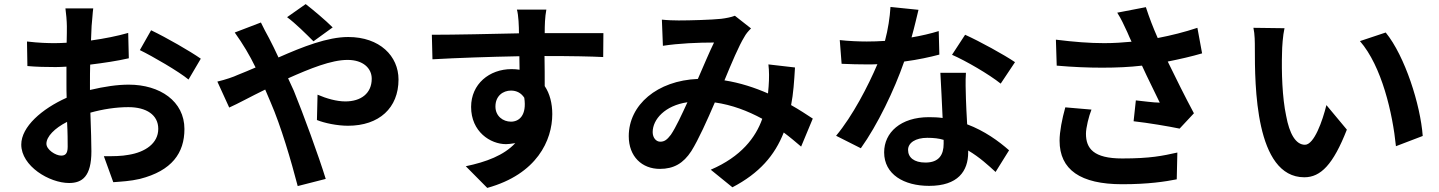

<svg xmlns="http://www.w3.org/2000/svg" viewBox="-20 -850 7040 939"><path d="M420 -445C420 -474 420 -503 421 -534C486 -542 554 -552 610 -565L607 -689C555 -674 490 -661 425 -652C426 -677 427 -700 428 -723C431 -747 433 -790 436 -809H300C303 -790 307 -744 307 -722C307 -705 307 -676 306 -641C286 -640 268 -639 249 -639C213 -639 172 -640 112 -647L114 -527C157 -523 207 -522 252 -522C268 -522 286 -523 305 -524V-441C305 -418 305 -395 306 -372C185 -318 84 -230 84 -143C84 -38 221 45 318 45C382 45 427 13 427 -110C427 -145 425 -219 422 -299C483 -316 547 -326 608 -326C696 -326 754 -288 754 -220C754 -148 689 -106 610 -93C575 -86 533 -86 488 -86L534 41C573 38 617 36 664 25C821 -15 882 -102 882 -219C882 -355 762 -436 610 -436C554 -436 492 -427 420 -410ZM664 -605C726 -575 855 -500 902 -461L962 -563C909 -600 796 -665 719 -702ZM279 -89C252 -89 207 -118 207 -147C207 -182 247 -223 308 -254C311 -202 311 -157 311 -132C311 -97 298 -89 279 -89Z M1607 -716C1572 -751 1510 -803 1475 -830L1384 -766C1425 -736 1478 -683 1513 -648ZM1128 -691C1168 -635 1201 -580 1230 -520C1199 -507 1170 -494 1141 -483C1125 -475 1082 -460 1043 -451L1101 -324C1144 -343 1205 -377 1277 -412L1303 -351C1354 -234 1404 -63 1436 60L1573 25C1539 -86 1462 -296 1417 -406L1389 -467C1497 -515 1600 -557 1680 -557C1756 -557 1798 -516 1798 -465C1798 -393 1745 -354 1669 -354C1626 -354 1577 -368 1533 -387L1530 -263C1567 -248 1629 -235 1682 -235C1834 -235 1929 -322 1929 -461C1929 -576 1837 -669 1683 -669C1582 -669 1462 -622 1342 -569C1327 -602 1311 -634 1296 -663C1286 -681 1264 -722 1256 -740Z M2931 -688H2644C2644 -727 2645 -766 2652 -803H2508C2516 -777 2518 -719 2518 -687C2385 -684 2205 -680 2092 -680L2095 -560C2220 -567 2367 -572 2520 -575L2521 -509C2509 -511 2496 -512 2482 -512C2373 -512 2284 -439 2284 -327C2284 -206 2378 -145 2455 -145C2466 -145 2481 -147 2500 -150C2444 -90 2358 -58 2258 -37L2363 69C2606 2 2681 -164 2681 -292C2681 -344 2669 -392 2644 -429C2644 -472 2644 -525 2643 -576C2780 -576 2870 -574 2930 -571ZM2403 -329C2403 -381 2440 -407 2479 -407C2507 -407 2529 -395 2544 -372C2557 -286 2519 -255 2479 -255C2440 -255 2403 -282 2403 -329Z M3955 -270C3926 -289 3890 -313 3849 -336C3860 -392 3864 -452 3868 -520L3738 -535C3742 -503 3742 -466 3739 -427C3738 -416 3737 -405 3736 -393C3672 -421 3600 -445 3523 -457C3558 -542 3594 -627 3620 -669C3628 -684 3638 -696 3653 -711L3574 -773C3557 -766 3531 -761 3507 -758C3461 -753 3354 -750 3299 -750C3276 -750 3244 -751 3217 -754L3222 -626C3299 -638 3395 -642 3472 -642C3449 -595 3421 -528 3393 -464C3194 -456 3055 -337 3055 -184C3055 -84 3120 -24 3207 -24C3275 -24 3322 -51 3361 -111C3396 -167 3439 -263 3476 -349C3560 -337 3636 -308 3708 -269C3676 -178 3605 -84 3456 -20L3562 66C3694 -3 3769 -90 3813 -202C3844 -179 3871 -156 3898 -133ZM3261 -191C3242 -166 3229 -157 3209 -157C3189 -157 3172 -176 3172 -204C3172 -266 3232 -334 3342 -350C3314 -289 3286 -228 3261 -191Z M4571 -698C4532 -686 4486 -675 4438 -667C4453 -720 4464 -770 4472 -802L4335 -816C4332 -765 4323 -706 4308 -650C4278 -648 4248 -647 4219 -647C4183 -647 4130 -649 4087 -654L4096 -538C4139 -536 4181 -535 4220 -535C4237 -535 4254 -535 4271 -536C4226 -430 4150 -283 4069 -186L4190 -125C4271 -238 4354 -410 4402 -549C4470 -558 4529 -571 4574 -583ZM4944 -546C4893 -581 4771 -648 4700 -680L4636 -582C4703 -553 4818 -486 4874 -441ZM4579 -494C4582 -434 4587 -349 4590 -273C4569 -276 4546 -277 4523 -277C4385 -277 4304 -202 4304 -105C4304 3 4401 59 4524 59C4665 59 4715 -13 4715 -105V-114C4771 -81 4814 -41 4849 -9L4915 -115C4864 -160 4795 -210 4710 -242C4707 -291 4705 -339 4704 -367C4703 -411 4701 -451 4704 -494ZM4595 -147C4595 -94 4573 -55 4506 -55C4450 -55 4421 -80 4421 -117C4421 -152 4458 -176 4515 -176C4546 -176 4573 -173 4595 -166Z M5836 -714C5773 -693 5709 -677 5642 -664C5619 -716 5601 -763 5584 -815L5444 -788C5466 -753 5474 -733 5493 -693C5500 -676 5507 -661 5514 -646C5471 -642 5428 -639 5380 -639C5308 -639 5232 -645 5144 -656L5148 -529C5228 -522 5301 -519 5370 -519C5442 -519 5505 -522 5565 -529C5594 -465 5628 -399 5652 -348C5621 -348 5567 -356 5535 -359L5524 -257C5596 -249 5696 -232 5749 -221L5819 -296C5776 -376 5730 -469 5691 -549C5751 -561 5808 -574 5859 -589ZM5190 -325C5174 -268 5162 -206 5162 -162C5162 -20 5264 51 5468 51C5597 51 5679 38 5735 27L5738 -104C5666 -88 5607 -75 5468 -75C5328 -75 5291 -124 5291 -196C5291 -225 5305 -282 5318 -314Z M6110 -714C6117 -683 6117 -642 6117 -614C6117 -435 6118 17 6359 17C6439 17 6500 -45 6567 -216L6467 -336C6448 -259 6407 -142 6362 -142C6317 -142 6286 -196 6270 -284C6251 -372 6247 -498 6250 -592C6250 -618 6254 -678 6262 -712ZM6631 -649C6738 -526 6791 -295 6807 -135L6938 -185C6927 -337 6851 -576 6757 -691Z"/></svg>

Font: Spoqa Han Sans Neo Bold
Style: Bold
Weight: 700
Designer: [Spoqa Han Sans Neo] Dong-huui Kim  Younghwa Kang  Yujin Lee  [Noto Sans] Ryoko NISHIZUKA  (kana & ideographs); Paul D. 
Foundry: Spoqa (http://www.spoqa-han-sans.com)
Version: Version 1.000